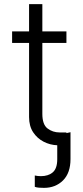

<svg xmlns="http://www.w3.org/2000/svg" viewBox="-20 -696 400 920"><path d="M298.3 -545.5V-490.4H182.9V-150.6Q182.9 -99.1 207.9 -80.3Q233 -61.4 265.3 -61.4H298.3V-58.2L317.8 -62.5V66.4Q317.8 132.8 282 168.5Q246.1 204.2 190.7 204.2Q178.6 204.2 166.9 203.3Q155.2 202.4 146.7 199.2V144.9Q160.9 148.1 175.8 148.1Q211.3 148.1 232.8 129.8Q254.3 111.5 254.3 66.4V0Q220.2 -1.1 189.3 -16.9Q158.4 -32.7 138.8 -62.3Q119.3 -92 119.3 -135.3V-490.4H38V-545.5H119.3V-676.1H182.9V-545.5Z"/></svg>

Font: Inter Zeller Light
Style: Regular
Weight: 300
Designer: Rasmus Andersson; Joe Bland
Foundry: zeller
Version: Version 3.015;git-dec3a8cb1